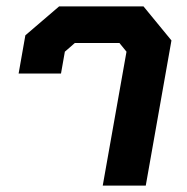

<svg xmlns="http://www.w3.org/2000/svg" viewBox="-20 -578 583 598"><path d="M374 -417 352 -444H213L182 -417L170 -349H38L59 -468L164 -558H427L514 -452L434 0H300Z"/></svg>

Font: Chakra Petch
Style: Bold Italic
Weight: 700
Italic angle: -10°
Designer: Katatrad Aksorn Co.,Ltd.
Foundry: Cadson Demak Co.,Ltd.
Version: Version 1.000; ttfautohint (v1.6)